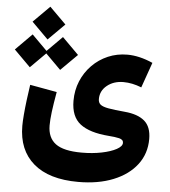

<svg xmlns="http://www.w3.org/2000/svg" viewBox="-109 -804 952 1078"><g transform="rotate(5 367.0 -265.0)"><path d="M729 -483.4 678.7 -340.8Q626.5 -361.8 576.7 -361.8Q522 -361.8 484.6 -331.5Q447.3 -301.3 447.3 -254.9Q447.3 -234.9 460.2 -224.1Q473.1 -213.4 505.9 -207.5Q538.6 -201.7 597.7 -196.3Q671.9 -189.9 710.2 -157.2Q748.5 -124.5 748.5 -55.7Q748.5 26.9 701.4 88.6Q654.3 150.4 569.3 184.6Q484.4 218.8 371.6 218.8Q207 218.8 119.6 143.8Q32.2 68.8 32.2 -67.9Q32.2 -92.3 35.4 -130.9Q38.6 -169.4 44.2 -214.1Q49.8 -258.8 56.2 -300.8L208 -273.4Q195.8 -204.6 190.2 -159.9Q184.6 -115.2 184.6 -83.5Q184.6 -14.2 229.7 19.5Q274.9 53.2 377 53.2Q438 53.2 489.5 42.7Q541 32.2 572.3 15.1Q603.5 -2 603.5 -21.5Q603.5 -40 579.6 -45.7Q555.7 -51.3 519.5 -53.7Q412.1 -62 359.1 -102.8Q306.2 -143.6 306.2 -232.9Q306.2 -292.5 327.6 -344Q349.1 -395.5 387.5 -434.6Q425.8 -473.6 476.6 -495.4Q527.3 -517.1 585.4 -517.1Q652.8 -517.1 729 -483.4ZM38.6 -655.3 130.9 -747.6 223.6 -655.3 130.9 -563ZM-46.9 -491.2 45.4 -584 130.9 -498.5 216.3 -584 309.1 -491.2 216.3 -398.9 130.9 -484.4 45.4 -398.9Z"/></g></svg>

Font: Estedad-FD ExtraBold
Style: Regular
Weight: 800
Designer: Amin Abedi
Version: Version 7.3